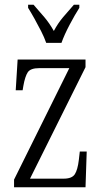

<svg xmlns="http://www.w3.org/2000/svg" viewBox="-20 -786 433 806"><path d="M39 0V-32L271 -500H145Q108 -500 96.5 -482.5Q85 -465 78 -425L75 -407H46L54 -536H339V-504L106 -36H247Q282 -36 294 -54.5Q306 -73 311 -115L315 -150H344L339 0ZM174 -606Q166 -629 152.5 -655.5Q139 -682 124.5 -708Q110 -734 98 -753V-766H121Q145 -739 166.5 -713.5Q188 -688 206 -656Q223 -688 244.5 -713.5Q266 -739 290 -766H313V-753Q295 -725 272.5 -682.5Q250 -640 238 -606Z"/></svg>

Font: Noto Serif Ethiopic ExtraCondensed Light
Style: Regular
Weight: 300
Width: 2
Designer: Monotype Design Team
Foundry: Monotype Imaging Inc.
Version: Version 2.102; ttfautohint (v1.8.4.7-5d5b)